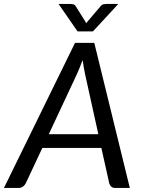

<svg xmlns="http://www.w3.org/2000/svg" viewBox="-52 -928 704 948"><path d="M433.5 -265.5 368 -562Q365.5 -575.5 362 -593.2Q358.5 -611 356 -631.5Q348.5 -610.5 341 -593Q333.5 -575.5 327.5 -561.5L189 -265.5ZM589 0H517Q504.5 0 497.5 -6.2Q490.5 -12.5 487.5 -22.5L448.5 -197.5H157L75 -22.5Q70.5 -13.5 61.2 -6.8Q52 0 40.5 0H-32.5L318.5 -716.5H413.5ZM532 -908.5 407 -773H331L237 -908.5H296.5Q302 -908.5 309.2 -907Q316.5 -905.5 322 -897L369.5 -821.5Q370.5 -819 371.5 -817Q372.5 -815 373.5 -813Q375 -815 376.5 -817Q378 -819 380 -821.5L444 -896.5Q451 -905.5 459 -907Q467 -908.5 472.5 -908.5Z"/></svg>

Font: Lato 2
Style: Italic
Weight: 400
Italic angle: -7°
Designer: Lukasz Dziedzic with Adam Twardoch and Botio Nikoltchev
Foundry: tyPoland Lukasz Dziedzic
Version: Version 2.015; 2015-08-06; http://www.latofonts.com/